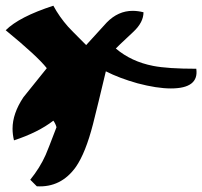

<svg xmlns="http://www.w3.org/2000/svg" viewBox="-45 -653 709 673"><path d="M643 -412Q653 -343 554 -343Q505 -343 437 -361Q373 -379 326 -403Q298 -285 281 -218Q255 -117 221 -68Q169 5 84 0L61 -23Q95 -65 115 -110Q121 -123 153 -207Q150 -219 142 -230Q89 -189 4 -161Q-1 -182 -1 -202Q-1 -255 37 -312L119 -414Q86 -456 -25 -547Q22 -594 142 -633Q163 -594 194 -559Q201 -551 257 -495Q281 -522 329 -574Q369 -615 420 -615Q438 -615 458 -610Q458 -575 423 -542Q362 -485 361 -483Q415 -437 492 -422Q543 -412 643 -412Z"/></svg>

Font: To Be Continued
Style: Regular
Weight: 400
Version: Macromedia Fontographer 4.1.4 9/2/97